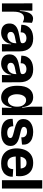

<svg xmlns="http://www.w3.org/2000/svg" viewBox="1262 -1996 749 3312"><g transform="rotate(90 1636.0 -340.5)"><path d="M39 0V-277L38 -525H165L161 -308H169Q175 -393 193 -443Q211 -493 239 -515Q267 -537 301 -537Q338 -537 374 -518L366 -359Q324 -381 289 -381Q237 -381 209.5 -334Q182 -287 182 -200V0Z M543 14Q502 14 466.5 0Q431 -14 408.5 -45.5Q386 -77 386 -130Q386 -177 405 -207.5Q424 -238 455 -256Q486 -274 524.5 -284Q563 -294 602 -301Q655 -310 681.5 -316Q708 -322 717 -330Q726 -338 726 -354Q726 -387 701.5 -405Q677 -423 640 -423Q616 -423 592 -414.5Q568 -406 552.5 -384Q537 -362 538 -323L408 -334Q408 -394 429 -433.5Q450 -473 484.5 -496.5Q519 -520 561 -529.5Q603 -539 644 -539Q755 -539 811 -477.5Q867 -416 867 -301V-206Q867 -155 867.5 -103Q868 -51 868 0H741Q742 -38 742.5 -76.5Q743 -115 744 -158H738Q732 -110 706.5 -71Q681 -32 639 -9Q597 14 543 14ZM599 -94Q627 -94 656 -108.5Q685 -123 705.5 -155.5Q726 -188 726 -243V-250Q703 -240 670 -234.5Q637 -229 605 -221.5Q573 -214 552 -198.5Q531 -183 531 -152Q531 -124 550 -109Q569 -94 599 -94Z M1076 14Q1035 14 999.5 0Q964 -14 941.5 -45.5Q919 -77 919 -130Q919 -177 938 -207.5Q957 -238 988 -256Q1019 -274 1057.5 -284Q1096 -294 1135 -301Q1188 -310 1214.5 -316Q1241 -322 1250 -330Q1259 -338 1259 -354Q1259 -387 1234.5 -405Q1210 -423 1173 -423Q1149 -423 1125 -414.5Q1101 -406 1085.5 -384Q1070 -362 1071 -323L941 -334Q941 -394 962 -433.5Q983 -473 1017.5 -496.5Q1052 -520 1094 -529.5Q1136 -539 1177 -539Q1288 -539 1344 -477.5Q1400 -416 1400 -301V-206Q1400 -155 1400.5 -103Q1401 -51 1401 0H1274Q1275 -38 1275.5 -76.5Q1276 -115 1277 -158H1271Q1265 -110 1239.5 -71Q1214 -32 1172 -9Q1130 14 1076 14ZM1132 -94Q1160 -94 1189 -108.5Q1218 -123 1238.5 -155.5Q1259 -188 1259 -243V-250Q1236 -240 1203 -234.5Q1170 -229 1138 -221.5Q1106 -214 1085 -198.5Q1064 -183 1064 -152Q1064 -124 1083 -109Q1102 -94 1132 -94Z M1662 14Q1605 14 1559 -16.5Q1513 -47 1486.5 -109Q1460 -171 1460 -267Q1460 -403 1513.5 -471Q1567 -539 1656 -539Q1728 -539 1773 -493.5Q1818 -448 1831 -348H1840Q1832 -403 1826 -452Q1820 -501 1820 -541V-695H1965V-196V0H1838L1841 -166H1833Q1799 14 1662 14ZM1709 -103Q1758 -103 1789.5 -146.5Q1821 -190 1821 -257V-265Q1821 -332 1789 -374.5Q1757 -417 1709 -417Q1675 -417 1652 -395.5Q1629 -374 1617.5 -338Q1606 -302 1606 -258Q1606 -192 1633 -147.5Q1660 -103 1709 -103Z M2268 14Q2199 14 2143.5 -5Q2088 -24 2057.5 -67.5Q2027 -111 2031 -185L2158 -196Q2159 -140 2189 -115.5Q2219 -91 2273 -91Q2310 -91 2335.5 -104Q2361 -117 2361 -144Q2361 -169 2336.5 -180.5Q2312 -192 2251 -207Q2186 -222 2137 -239.5Q2088 -257 2061 -287Q2034 -317 2034 -370Q2034 -450 2096.5 -494.5Q2159 -539 2258 -539Q2318 -539 2369.5 -520Q2421 -501 2451 -458.5Q2481 -416 2474 -346L2350 -334Q2354 -382 2326 -407.5Q2298 -433 2250 -433Q2211 -433 2190 -418Q2169 -403 2169 -381Q2169 -352 2199 -339Q2229 -326 2288 -314Q2322 -307 2358.5 -296.5Q2395 -286 2426.5 -268.5Q2458 -251 2478 -221.5Q2498 -192 2498 -146Q2498 -73 2438.5 -29.5Q2379 14 2268 14Z M2800 14Q2705 14 2648 -22.5Q2591 -59 2565.5 -119.5Q2540 -180 2540 -253Q2540 -329 2565.5 -394Q2591 -459 2646.5 -499Q2702 -539 2790 -539Q2877 -539 2931.5 -500Q2986 -461 3007.5 -394Q3029 -327 3016 -243L2680 -238Q2687 -95 2802 -95Q2857 -95 2878 -124Q2899 -153 2897 -194L3029 -186Q3031 -151 3020.5 -116Q3010 -81 2983.5 -51.5Q2957 -22 2911.5 -4Q2866 14 2800 14ZM2790 -424Q2743 -424 2717.5 -396Q2692 -368 2684 -320L2887 -323Q2883 -371 2859.5 -397.5Q2836 -424 2790 -424Z M3089 0V-695H3233V0Z"/></g></svg>

Font: Bricolage Grotesque 48pt Bricolage Grotesque 48pt Regular
Style: Bold
Weight: 700
Designer: Mathieu Triay
Foundry: Atelier Triay
Version: Version 1.000; ttfautohint (v1.8.4.7-5d5b);gftools[0.9.32]